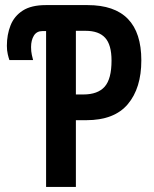

<svg xmlns="http://www.w3.org/2000/svg" viewBox="-20 -734 606 754"><path d="M161 0V-612H147Q124 -612 113 -594Q102 -576 102 -549Q102 -532 105 -518.5Q108 -505 110 -498H17Q14 -506 10.5 -521Q7 -536 7 -554Q7 -598 21.5 -634.5Q36 -671 69.5 -692.5Q103 -714 160 -714H324Q535 -714 535 -497Q535 -388 482 -325Q429 -262 319 -262H278V0ZM307 -363Q364 -363 391 -393.5Q418 -424 418 -496Q418 -558 393 -585.5Q368 -613 316 -613H278V-363Z"/></svg>

Font: Noto Sans ExtraCondensed SemiBold
Style: Regular
Weight: 600
Width: 2
Designer: Monotype Design Team
Foundry: Monotype Imaging Inc.
Version: Version 2.013; ttfautohint (v1.8.4.7-5d5b)